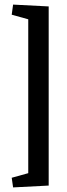

<svg xmlns="http://www.w3.org/2000/svg" viewBox="-20 -702 290 836"><path d="M31 72 103 52V-618L31 -638L37 -682L192 -674V106L37 114Z"/></svg>

Font: Grenze Medium
Style: Regular
Weight: 500
Designer: Renata Polastri
Foundry: Omnibus-Type
Version: Version 1.002; ttfautohint (v1.8)